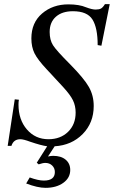

<svg xmlns="http://www.w3.org/2000/svg" viewBox="-20 -687 548 924"><path d="M157 96 207 17Q178 13 125 -5Q93 -17 78 -17Q45 -17 35 15H17L51 -209L71 -207Q69 -198 69 -184Q69 -111 109.5 -64Q150 -17 213 -17Q271 -17 307.5 -52.5Q344 -88 344 -145Q344 -178 331 -204.5Q318 -231 284 -268L245 -310Q242 -313 228 -328.5Q214 -344 206 -352Q161 -400 146 -430.5Q131 -461 131 -502Q131 -578 182.5 -622Q234 -666 309 -666Q361 -666 394 -652Q423 -641 440 -641Q457 -641 466 -646Q475 -651 485 -667H508L468 -467L450 -470Q450 -553 425 -593Q400 -633 331 -633Q279 -633 249 -606.5Q219 -580 219 -533Q219 -495 235 -469.5Q251 -444 318 -377Q385 -309 408 -268Q431 -227 431 -177Q431 -96 378 -42Q325 12 243 17L211 66Q226 63 236 63Q274 63 296 81.5Q318 100 318 131Q318 169 284.5 193Q251 217 199 217Q161 217 106 196L123 167Q164 182 191 182Q244 182 244 141Q244 122 231 109.5Q218 97 198 97Q186 97 166 104Z"/></svg>

Font: STIX
Style: Italic
Weight: 400
Italic angle: -16.33°
Designer: MicroPress Inc., with final additions and corrections provided by Coen Hoffman, Elsevier (retired)
Version: Version 1.1.1